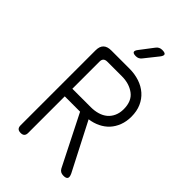

<svg xmlns="http://www.w3.org/2000/svg" viewBox="-280 -1050 1160 1160"><g transform="rotate(45 300.0 -470.0)"><path d="M168 -400H326Q357 -400 384.5 -408Q412 -416 432 -432.5Q452 -449 463.5 -474.5Q475 -500 475 -532Q475 -601 432 -633Q389 -665 326 -665H202Q185 -665 176.5 -657Q168 -649 168 -632ZM168 -335V-22Q168 -6 160 2Q152 10 136 10Q119 10 111 2Q103 -6 103 -22V-663Q103 -697 120 -713.5Q137 -730 171 -730H326Q371 -730 410.5 -717Q450 -704 479 -678.5Q508 -653 524 -616.5Q540 -580 540 -533Q540 -492 527 -458Q514 -424 491.5 -399.5Q469 -375 437 -359.5Q405 -344 368 -339L525 -34Q536 -11 530 -0.5Q524 10 502 10Q487 10 477.5 4.5Q468 -1 462 -12L299 -335ZM300 -810Q278 -810 273.5 -819Q269 -828 283 -846L347 -930Q354 -940 364 -945Q374 -950 386 -950Q411 -950 415 -940.5Q419 -931 404 -912L337 -828Q330 -819 321 -814.5Q312 -810 300 -810Z"/></g></svg>

Font: Maple Mono NL ExtraLight
Style: Regular
Weight: 275
Monospace: yes
Designer: subframe7536
Version: Version 7.000